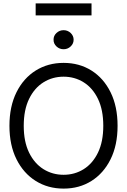

<svg xmlns="http://www.w3.org/2000/svg" viewBox="-20 -1111 755 1141"><path d="M357.9 9.8Q265.1 9.8 192.4 -35.6Q119.6 -81.1 77.9 -164.8Q36.1 -248.5 36.1 -363.3Q36.1 -478.5 77.9 -562.5Q119.6 -646.5 192.4 -691.9Q265.1 -737.3 357.9 -737.3Q451.2 -737.3 523.4 -691.9Q595.7 -646.5 637.2 -562.5Q678.7 -478.5 678.7 -363.3Q678.7 -248.5 637.2 -164.8Q595.7 -81.1 523.4 -35.6Q451.2 9.8 357.9 9.8ZM357.9 -72.3Q423.8 -72.3 477.3 -105.7Q530.8 -139.2 562.3 -204.1Q593.8 -269 593.8 -363.3Q593.8 -458 562.3 -523.2Q530.8 -588.4 477.3 -621.8Q423.8 -655.3 357.9 -655.3Q292 -655.3 238.3 -621.8Q184.6 -588.4 152.8 -523.2Q121.1 -458 121.1 -363.3Q121.1 -269 152.8 -204.1Q184.6 -139.2 238.3 -105.7Q292 -72.3 357.9 -72.3ZM357.9 -818.4Q333.5 -818.4 315.7 -835Q297.9 -851.6 298.3 -875Q297.9 -898.4 315.7 -915Q333.5 -931.6 357.9 -931.6Q382.3 -931.6 399.9 -915Q417.5 -898.4 417.5 -875Q417.5 -851.6 399.9 -835Q382.3 -818.4 357.9 -818.4ZM523.9 -1090.8V-1019.5H191.9V-1090.8Z"/></svg>

Font: Inter Tight
Style: Regular
Weight: 400
Designer: Rasmus Andersson
Foundry: rsms
Version: Version 3.002